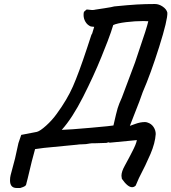

<svg xmlns="http://www.w3.org/2000/svg" viewBox="-20 -727 855 958"><path d="M757 -58Q754 -13 731 41Q708 95 673 162L657 199Q649 207 639 207Q617 207 588 165Q586 155 586 150Q586 129 603 99L624 60Q628 52 638.5 32Q649 12 655 -2.5Q661 -17 663 -28L527 -15L523 -17Q521 -17 518 -16Q515 -15 511 -14L448 -12H437Q431 -12 428 -11Q410 -7 390 -7Q375 -7 364 -5L199 11L155 17Q141 65 118 164L112 187Q111 197 104.5 201.5Q98 206 81 211H63Q30 211 30 173Q30 159 33 147L55 64L72 -13L86 -54L164 -69Q180 -73 210 -100Q240 -127 263 -159Q315 -230 344 -296Q373 -362 414 -486L436 -553L440 -560L450 -593Q446 -594 441 -594Q436 -594 433 -595Q416 -602 406.5 -618Q397 -634 397 -652Q397 -663 399 -668L411 -679Q416 -680 424 -678.5Q432 -677 439 -677Q450 -677 456 -679L502 -686Q541 -692 550 -695Q620 -702 662 -704.5Q704 -707 753 -707Q773 -707 792 -694Q811 -681 815 -664Q817 -629 774.5 -494Q732 -359 692 -267Q681 -233 647 -148L628 -99Q629 -99 654.5 -108.5Q680 -118 703 -118Q709 -118 715 -116Q735 -110 746 -93.5Q757 -77 757 -58ZM588 -240 654 -416 674 -476Q712 -586 720 -621L696 -622Q654 -622 609 -616.5Q564 -611 545 -602L533 -565Q524 -537 486 -443Q448 -349 394.5 -243.5Q341 -138 288 -79Q327 -80 433.5 -89.5Q540 -99 546 -101Q561 -167 567 -187Q573 -207 588 -240Z"/></svg>

Font: Caveat
Style: Bold
Weight: 700
Designer: Pablo Impallari
Foundry: Pablo Impallari
Version: Version 1.500; ttfautohint (v1.6)